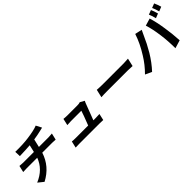

<svg xmlns="http://www.w3.org/2000/svg" viewBox="245 -2167 3549 3549"><g transform="rotate(-45 2019.5 -393.0)"><path d="M859 -473Q884 -473 952 -479L922 -350Q869 -354 835 -354H576Q489 -81 225 57L118 -29Q363 -131 444 -354H169Q127 -354 74 -350L104 -479Q156 -473 194 -473H476L509 -615Q414 -607 238 -602L234 -718Q429 -713 578 -734Q759 -758 844 -794L901 -684Q881 -680 853 -673Q826 -667 819 -665Q747 -647 644 -632L607 -473Z M1731 -109Q1794 -109 1829 -113L1800 16Q1740 13 1705 13H1178Q1136 13 1079 16L1109 -114Q1153 -109 1207 -109H1531Q1615 -324 1635 -392H1365Q1338 -392 1264 -387L1294 -519Q1345 -513 1392 -513H1648Q1703 -513 1725 -524L1810 -477Q1805 -468 1791 -435Q1750 -324 1667 -109Z M2110 -463Q2181 -457 2270 -457H2807Q2846 -457 2925 -463L2889 -306L2773 -311H2236Q2137 -311 2074 -306Z M3861 -798Q3885 -745 3908 -661L3820 -626Q3790 -731 3774 -765ZM3989 -843Q4019 -778 4039 -707L3951 -672Q3932 -749 3903 -810ZM3343 -691 3482 -661Q3458 -616 3435 -561Q3370 -410 3281 -260Q3184 -99 3067 26L2940 -33Q3068 -160 3160 -311Q3282 -503 3343 -691ZM3590 -661 3733 -704Q3777 -559 3804 -376Q3830 -220 3841 -27L3682 21Q3681 -177 3659 -332Q3634 -525 3590 -661Z"/></g></svg>

Font: KaiGen Gothic CN Bold
Style: Bold
Weight: 700
Designer: Ryoko NISHIZUKA  (kana & ideographs); Paul D. Hunt (Latin, Greek & Cyrillic); Wenlong ZHANG  (bopomofo); Sandoll Communi
Foundry: Adobe Systems Incorporated
Version: Version 1.002.20150501